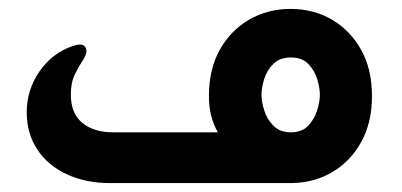

<svg xmlns="http://www.w3.org/2000/svg" viewBox="-20 -411 902 431"><path d="M632 -391Q684 -391 725 -367Q766 -343 790.5 -299.5Q815 -256 815 -195Q815 -136 791 -92.5Q767 -49 726.5 -25Q686 -1 635 0H227Q173 0 130.5 -19.5Q88 -39 64 -75Q40 -111 40 -159Q40 -209 68.5 -250.5Q97 -292 144 -308Q149 -309 152 -310Q155 -311 159 -311Q167 -311 170.5 -306.5Q174 -302 174 -297Q174 -289 168 -279Q158 -264 148.5 -245Q139 -226 139 -199Q139 -156 165 -135Q191 -114 233 -114H469Q449 -149 449 -195Q449 -256 473.5 -299.5Q498 -343 539.5 -367Q581 -391 632 -391ZM633 -114Q658 -114 672 -129Q686 -144 692 -163.5Q698 -183 698 -198Q698 -214 692 -233.5Q686 -253 672 -267.5Q658 -282 633 -282Q608 -282 593.5 -267.5Q579 -253 573 -233.5Q567 -214 567 -198Q567 -183 573 -163.5Q579 -144 593.5 -129Q608 -114 633 -114Z"/></svg>

Font: Zain ExtraBold
Style: Regular
Weight: 800
Designer: Zain,Boutros
Foundry: Mobile Telecommunications Company (Zain), 2024
Version: Version 1.50; ttfautohint (v1.8.4)